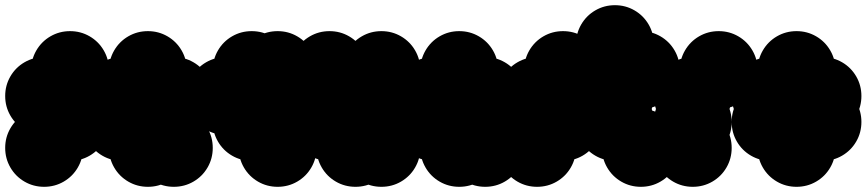

<svg xmlns="http://www.w3.org/2000/svg" viewBox="-70 -620 3340 740"><path d="M50 -150Q50 -191 70 -225.5Q90 -260 124.5 -280Q159 -300 200 -300Q241 -300 275.5 -280Q310 -260 330 -225.5Q350 -191 350 -150Q350 -109 330 -74.5Q310 -40 275.5 -20Q241 0 200 0Q159 0 124.5 -20Q90 -40 70 -74.5Q50 -109 50 -150ZM-50 -50Q-50 -91 -30 -125.5Q-10 -160 24.5 -180Q59 -200 100 -200Q141 -200 175.5 -180Q210 -160 230 -125.5Q250 -91 250 -50Q250 -9 230 25.5Q210 60 175.5 80Q141 100 100 100Q59 100 24.5 80Q-10 60 -30 25.5Q-50 -9 -50 -50ZM-50 -250Q-50 -291 -30 -325.5Q-10 -360 24.5 -380Q59 -400 100 -400Q141 -400 175.5 -380Q210 -360 230 -325.5Q250 -291 250 -250Q250 -209 230 -174.5Q210 -140 175.5 -120Q141 -100 100 -100Q59 -100 24.5 -120Q-10 -140 -30 -174.5Q-50 -209 -50 -250ZM50 -350Q50 -391 70 -425.5Q90 -460 124.5 -480Q159 -500 200 -500Q241 -500 275.5 -480Q310 -460 330 -425.5Q350 -391 350 -350Q350 -309 330 -274.5Q310 -240 275.5 -220Q241 -200 200 -200Q159 -200 124.5 -220Q90 -240 70 -274.5Q50 -309 50 -350Z M450 -250Q450 -291 470 -325.5Q490 -360 524.5 -380Q559 -400 600 -400Q641 -400 675.5 -380Q710 -360 730 -325.5Q750 -291 750 -250Q750 -209 730 -174.5Q710 -140 675.5 -120Q641 -100 600 -100Q559 -100 524.5 -120Q490 -140 470 -174.5Q450 -209 450 -250ZM350 -250Q350 -291 370 -325.5Q390 -360 424.5 -380Q459 -400 500 -400Q541 -400 575.5 -380Q610 -360 630 -325.5Q650 -291 650 -250Q650 -209 630 -174.5Q610 -140 575.5 -120Q541 -100 500 -100Q459 -100 424.5 -120Q390 -140 370 -174.5Q350 -209 350 -250ZM350 -350Q350 -391 370 -425.5Q390 -460 424.5 -480Q459 -500 500 -500Q541 -500 575.5 -480Q610 -460 630 -425.5Q650 -391 650 -350Q650 -309 630 -274.5Q610 -240 575.5 -220Q541 -200 500 -200Q459 -200 424.5 -220Q390 -240 370 -274.5Q350 -309 350 -350ZM350 -50Q350 -91 370 -125.5Q390 -160 424.5 -180Q459 -200 500 -200Q541 -200 575.5 -180Q610 -160 630 -125.5Q650 -91 650 -50Q650 -9 630 25.5Q610 60 575.5 80Q541 100 500 100Q459 100 424.5 80Q390 60 370 25.5Q350 -9 350 -50ZM250 -250Q250 -291 270 -325.5Q290 -360 324.5 -380Q359 -400 400 -400Q441 -400 475.5 -380Q510 -360 530 -325.5Q550 -291 550 -250Q550 -209 530 -174.5Q510 -140 475.5 -120Q441 -100 400 -100Q359 -100 324.5 -120Q290 -140 270 -174.5Q250 -209 250 -250ZM250 -150Q250 -191 270 -225.5Q290 -260 324.5 -280Q359 -300 400 -300Q441 -300 475.5 -280Q510 -260 530 -225.5Q550 -191 550 -150Q550 -109 530 -74.5Q510 -40 475.5 -20Q441 0 400 0Q359 0 324.5 -20Q290 -40 270 -74.5Q250 -109 250 -150ZM450 -50Q450 -91 470 -125.5Q490 -160 524.5 -180Q559 -200 600 -200Q641 -200 675.5 -180Q710 -160 730 -125.5Q750 -91 750 -50Q750 -9 730 25.5Q710 60 675.5 80Q641 100 600 100Q559 100 524.5 80Q490 60 470 25.5Q450 -9 450 -50Z M850 -250Q850 -291 870 -325.5Q890 -360 924.5 -380Q959 -400 1000 -400Q1041 -400 1075.5 -380Q1110 -360 1130 -325.5Q1150 -291 1150 -250Q1150 -209 1130 -174.5Q1110 -140 1075.5 -120Q1041 -100 1000 -100Q959 -100 924.5 -120Q890 -140 870 -174.5Q850 -209 850 -250ZM750 -150Q750 -191 770 -225.5Q790 -260 824.5 -280Q859 -300 900 -300Q941 -300 975.5 -280Q1010 -260 1030 -225.5Q1050 -191 1050 -150Q1050 -109 1030 -74.5Q1010 -40 975.5 -20Q941 0 900 0Q859 0 824.5 -20Q790 -40 770 -74.5Q750 -109 750 -150ZM850 -350Q850 -391 870 -425.5Q890 -460 924.5 -480Q959 -500 1000 -500Q1041 -500 1075.5 -480Q1110 -460 1130 -425.5Q1150 -391 1150 -350Q1150 -309 1130 -274.5Q1110 -240 1075.5 -220Q1041 -200 1000 -200Q959 -200 924.5 -220Q890 -240 870 -274.5Q850 -309 850 -350ZM750 -350Q750 -391 770 -425.5Q790 -460 824.5 -480Q859 -500 900 -500Q941 -500 975.5 -480Q1010 -460 1030 -425.5Q1050 -391 1050 -350Q1050 -309 1030 -274.5Q1010 -240 975.5 -220Q941 -200 900 -200Q859 -200 824.5 -220Q790 -240 770 -274.5Q750 -309 750 -350ZM650 -250Q650 -291 670 -325.5Q690 -360 724.5 -380Q759 -400 800 -400Q841 -400 875.5 -380Q910 -360 930 -325.5Q950 -291 950 -250Q950 -209 930 -174.5Q910 -140 875.5 -120Q841 -100 800 -100Q759 -100 724.5 -120Q690 -140 670 -174.5Q650 -209 650 -250ZM850 -150Q850 -191 870 -225.5Q890 -260 924.5 -280Q959 -300 1000 -300Q1041 -300 1075.5 -280Q1110 -260 1130 -225.5Q1150 -191 1150 -150Q1150 -109 1130 -74.5Q1110 -40 1075.5 -20Q1041 0 1000 0Q959 0 924.5 -20Q890 -40 870 -74.5Q850 -109 850 -150ZM850 -50Q850 -91 870 -125.5Q890 -160 924.5 -180Q959 -200 1000 -200Q1041 -200 1075.5 -180Q1110 -160 1130 -125.5Q1150 -91 1150 -50Q1150 -9 1130 25.5Q1110 60 1075.5 80Q1041 100 1000 100Q959 100 924.5 80Q890 60 870 25.5Q850 -9 850 -50Z M1250 -50Q1250 -91 1270 -125.5Q1290 -160 1324.5 -180Q1359 -200 1400 -200Q1441 -200 1475.5 -180Q1510 -160 1530 -125.5Q1550 -91 1550 -50Q1550 -9 1530 25.5Q1510 60 1475.5 80Q1441 100 1400 100Q1359 100 1324.5 80Q1290 60 1270 25.5Q1250 -9 1250 -50ZM1250 -150Q1250 -191 1270 -225.5Q1290 -260 1324.5 -280Q1359 -300 1400 -300Q1441 -300 1475.5 -280Q1510 -260 1530 -225.5Q1550 -191 1550 -150Q1550 -109 1530 -74.5Q1510 -40 1475.5 -20Q1441 0 1400 0Q1359 0 1324.5 -20Q1290 -40 1270 -74.5Q1250 -109 1250 -150ZM1250 -250Q1250 -291 1270 -325.5Q1290 -360 1324.5 -380Q1359 -400 1400 -400Q1441 -400 1475.5 -380Q1510 -360 1530 -325.5Q1550 -291 1550 -250Q1550 -209 1530 -174.5Q1510 -140 1475.5 -120Q1441 -100 1400 -100Q1359 -100 1324.5 -120Q1290 -140 1270 -174.5Q1250 -209 1250 -250ZM1250 -350Q1250 -391 1270 -425.5Q1290 -460 1324.5 -480Q1359 -500 1400 -500Q1441 -500 1475.5 -480Q1510 -460 1530 -425.5Q1550 -391 1550 -350Q1550 -309 1530 -274.5Q1510 -240 1475.5 -220Q1441 -200 1400 -200Q1359 -200 1324.5 -220Q1290 -240 1270 -274.5Q1250 -309 1250 -350ZM1050 -350Q1050 -391 1070 -425.5Q1090 -460 1124.5 -480Q1159 -500 1200 -500Q1241 -500 1275.5 -480Q1310 -460 1330 -425.5Q1350 -391 1350 -350Q1350 -309 1330 -274.5Q1310 -240 1275.5 -220Q1241 -200 1200 -200Q1159 -200 1124.5 -220Q1090 -240 1070 -274.5Q1050 -309 1050 -350ZM1050 -250Q1050 -291 1070 -325.5Q1090 -360 1124.5 -380Q1159 -400 1200 -400Q1241 -400 1275.5 -380Q1310 -360 1330 -325.5Q1350 -291 1350 -250Q1350 -209 1330 -174.5Q1310 -140 1275.5 -120Q1241 -100 1200 -100Q1159 -100 1124.5 -120Q1090 -140 1070 -174.5Q1050 -209 1050 -250ZM1050 -150Q1050 -191 1070 -225.5Q1090 -260 1124.5 -280Q1159 -300 1200 -300Q1241 -300 1275.5 -280Q1310 -260 1330 -225.5Q1350 -191 1350 -150Q1350 -109 1330 -74.5Q1310 -40 1275.5 -20Q1241 0 1200 0Q1159 0 1124.5 -20Q1090 -40 1070 -74.5Q1050 -109 1050 -150ZM1150 -50Q1150 -91 1170 -125.5Q1190 -160 1224.5 -180Q1259 -200 1300 -200Q1341 -200 1375.5 -180Q1410 -160 1430 -125.5Q1450 -91 1450 -50Q1450 -9 1430 25.5Q1410 60 1375.5 80Q1341 100 1300 100Q1259 100 1224.5 80Q1190 60 1170 25.5Q1150 -9 1150 -50Z M1650 -250Q1650 -291 1670 -325.5Q1690 -360 1724.5 -380Q1759 -400 1800 -400Q1841 -400 1875.5 -380Q1910 -360 1930 -325.5Q1950 -291 1950 -250Q1950 -209 1930 -174.5Q1910 -140 1875.5 -120Q1841 -100 1800 -100Q1759 -100 1724.5 -120Q1690 -140 1670 -174.5Q1650 -209 1650 -250ZM1550 -250Q1550 -291 1570 -325.5Q1590 -360 1624.5 -380Q1659 -400 1700 -400Q1741 -400 1775.5 -380Q1810 -360 1830 -325.5Q1850 -291 1850 -250Q1850 -209 1830 -174.5Q1810 -140 1775.5 -120Q1741 -100 1700 -100Q1659 -100 1624.5 -120Q1590 -140 1570 -174.5Q1550 -209 1550 -250ZM1550 -350Q1550 -391 1570 -425.5Q1590 -460 1624.5 -480Q1659 -500 1700 -500Q1741 -500 1775.5 -480Q1810 -460 1830 -425.5Q1850 -391 1850 -350Q1850 -309 1830 -274.5Q1810 -240 1775.5 -220Q1741 -200 1700 -200Q1659 -200 1624.5 -220Q1590 -240 1570 -274.5Q1550 -309 1550 -350ZM1550 -50Q1550 -91 1570 -125.5Q1590 -160 1624.5 -180Q1659 -200 1700 -200Q1741 -200 1775.5 -180Q1810 -160 1830 -125.5Q1850 -91 1850 -50Q1850 -9 1830 25.5Q1810 60 1775.5 80Q1741 100 1700 100Q1659 100 1624.5 80Q1590 60 1570 25.5Q1550 -9 1550 -50ZM1450 -250Q1450 -291 1470 -325.5Q1490 -360 1524.5 -380Q1559 -400 1600 -400Q1641 -400 1675.5 -380Q1710 -360 1730 -325.5Q1750 -291 1750 -250Q1750 -209 1730 -174.5Q1710 -140 1675.5 -120Q1641 -100 1600 -100Q1559 -100 1524.5 -120Q1490 -140 1470 -174.5Q1450 -209 1450 -250ZM1450 -150Q1450 -191 1470 -225.5Q1490 -260 1524.5 -280Q1559 -300 1600 -300Q1641 -300 1675.5 -280Q1710 -260 1730 -225.5Q1750 -191 1750 -150Q1750 -109 1730 -74.5Q1710 -40 1675.5 -20Q1641 0 1600 0Q1559 0 1524.5 -20Q1490 -40 1470 -74.5Q1450 -109 1450 -150ZM1650 -50Q1650 -91 1670 -125.5Q1690 -160 1724.5 -180Q1759 -200 1800 -200Q1841 -200 1875.5 -180Q1910 -160 1930 -125.5Q1950 -91 1950 -50Q1950 -9 1930 25.5Q1910 60 1875.5 80Q1841 100 1800 100Q1759 100 1724.5 80Q1690 60 1670 25.5Q1650 -9 1650 -50Z M1950 -150Q1950 -191 1970 -225.5Q1990 -260 2024.5 -280Q2059 -300 2100 -300Q2141 -300 2175.5 -280Q2210 -260 2230 -225.5Q2250 -191 2250 -150Q2250 -109 2230 -74.5Q2210 -40 2175.5 -20Q2141 0 2100 0Q2059 0 2024.5 -20Q1990 -40 1970 -74.5Q1950 -109 1950 -150ZM1850 -50Q1850 -91 1870 -125.5Q1890 -160 1924.5 -180Q1959 -200 2000 -200Q2041 -200 2075.5 -180Q2110 -160 2130 -125.5Q2150 -91 2150 -50Q2150 -9 2130 25.5Q2110 60 2075.5 80Q2041 100 2000 100Q1959 100 1924.5 80Q1890 60 1870 25.5Q1850 -9 1850 -50ZM1850 -250Q1850 -291 1870 -325.5Q1890 -360 1924.5 -380Q1959 -400 2000 -400Q2041 -400 2075.5 -380Q2110 -360 2130 -325.5Q2150 -291 2150 -250Q2150 -209 2130 -174.5Q2110 -140 2075.5 -120Q2041 -100 2000 -100Q1959 -100 1924.5 -120Q1890 -140 1870 -174.5Q1850 -209 1850 -250ZM1950 -350Q1950 -391 1970 -425.5Q1990 -460 2024.5 -480Q2059 -500 2100 -500Q2141 -500 2175.5 -480Q2210 -460 2230 -425.5Q2250 -391 2250 -350Q2250 -309 2230 -274.5Q2210 -240 2175.5 -220Q2141 -200 2100 -200Q2059 -200 2024.5 -220Q1990 -240 1970 -274.5Q1950 -309 1950 -350Z M2250 -50Q2250 -91 2270 -125.5Q2290 -160 2324.5 -180Q2359 -200 2400 -200Q2441 -200 2475.5 -180Q2510 -160 2530 -125.5Q2550 -91 2550 -50Q2550 -9 2530 25.5Q2510 60 2475.5 80Q2441 100 2400 100Q2359 100 2324.5 80Q2290 60 2270 25.5Q2250 -9 2250 -50ZM2250 -350Q2250 -391 2270 -425.5Q2290 -460 2324.5 -480Q2359 -500 2400 -500Q2441 -500 2475.5 -480Q2510 -460 2530 -425.5Q2550 -391 2550 -350Q2550 -309 2530 -274.5Q2510 -240 2475.5 -220Q2441 -200 2400 -200Q2359 -200 2324.5 -220Q2290 -240 2270 -274.5Q2250 -309 2250 -350ZM2150 -450Q2150 -491 2170 -525.5Q2190 -560 2224.5 -580Q2259 -600 2300 -600Q2341 -600 2375.5 -580Q2410 -560 2430 -525.5Q2450 -491 2450 -450Q2450 -409 2430 -374.5Q2410 -340 2375.5 -320Q2341 -300 2300 -300Q2259 -300 2224.5 -320Q2190 -340 2170 -374.5Q2150 -409 2150 -450ZM2150 -350Q2150 -391 2170 -425.5Q2190 -460 2224.5 -480Q2259 -500 2300 -500Q2341 -500 2375.5 -480Q2410 -460 2430 -425.5Q2450 -391 2450 -350Q2450 -309 2430 -274.5Q2410 -240 2375.5 -220Q2341 -200 2300 -200Q2259 -200 2224.5 -220Q2190 -240 2170 -274.5Q2150 -309 2150 -350ZM2150 -250Q2150 -291 2170 -325.5Q2190 -360 2224.5 -380Q2259 -400 2300 -400Q2341 -400 2375.5 -380Q2410 -360 2430 -325.5Q2450 -291 2450 -250Q2450 -209 2430 -174.5Q2410 -140 2375.5 -120Q2341 -100 2300 -100Q2259 -100 2224.5 -120Q2190 -140 2170 -174.5Q2150 -209 2150 -250ZM2150 -150Q2150 -191 2170 -225.5Q2190 -260 2224.5 -280Q2259 -300 2300 -300Q2341 -300 2375.5 -280Q2410 -260 2430 -225.5Q2450 -191 2450 -150Q2450 -109 2430 -74.5Q2410 -40 2375.5 -20Q2341 0 2300 0Q2259 0 2224.5 -20Q2190 -40 2170 -74.5Q2150 -109 2150 -150Z M2450 -250Q2450 -291 2470 -325.5Q2490 -360 2524.5 -380Q2559 -400 2600 -400Q2641 -400 2675.5 -380Q2710 -360 2730 -325.5Q2750 -291 2750 -250Q2750 -209 2730 -174.5Q2710 -140 2675.5 -120Q2641 -100 2600 -100Q2559 -100 2524.5 -120Q2490 -140 2470 -174.5Q2450 -209 2450 -250ZM2450 -50Q2450 -91 2470 -125.5Q2490 -160 2524.5 -180Q2559 -200 2600 -200Q2641 -200 2675.5 -180Q2710 -160 2730 -125.5Q2750 -91 2750 -50Q2750 -9 2730 25.5Q2710 60 2675.5 80Q2641 100 2600 100Q2559 100 2524.5 80Q2490 60 2470 25.5Q2450 -9 2450 -50ZM2550 -350Q2550 -391 2570 -425.5Q2590 -460 2624.5 -480Q2659 -500 2700 -500Q2741 -500 2775.5 -480Q2810 -460 2830 -425.5Q2850 -391 2850 -350Q2850 -309 2830 -274.5Q2810 -240 2775.5 -220Q2741 -200 2700 -200Q2659 -200 2624.5 -220Q2590 -240 2570 -274.5Q2550 -309 2550 -350ZM2450 -150Q2450 -191 2470 -225.5Q2490 -260 2524.5 -280Q2559 -300 2600 -300Q2641 -300 2675.5 -280Q2710 -260 2730 -225.5Q2750 -191 2750 -150Q2750 -109 2730 -74.5Q2710 -40 2675.5 -20Q2641 0 2600 0Q2559 0 2524.5 -20Q2490 -40 2470 -74.5Q2450 -109 2450 -150Z M2950 -250Q2950 -291 2970 -325.5Q2990 -360 3024.5 -380Q3059 -400 3100 -400Q3141 -400 3175.5 -380Q3210 -360 3230 -325.5Q3250 -291 3250 -250Q3250 -209 3230 -174.5Q3210 -140 3175.5 -120Q3141 -100 3100 -100Q3059 -100 3024.5 -120Q2990 -140 2970 -174.5Q2950 -209 2950 -250ZM2950 -150Q2950 -191 2970 -225.5Q2990 -260 3024.5 -280Q3059 -300 3100 -300Q3141 -300 3175.5 -280Q3210 -260 3230 -225.5Q3250 -191 3250 -150Q3250 -109 3230 -74.5Q3210 -40 3175.5 -20Q3141 0 3100 0Q3059 0 3024.5 -20Q2990 -40 2970 -74.5Q2950 -109 2950 -150ZM2850 -350Q2850 -391 2870 -425.5Q2890 -460 2924.5 -480Q2959 -500 3000 -500Q3041 -500 3075.5 -480Q3110 -460 3130 -425.5Q3150 -391 3150 -350Q3150 -309 3130 -274.5Q3110 -240 3075.5 -220Q3041 -200 3000 -200Q2959 -200 2924.5 -220Q2890 -240 2870 -274.5Q2850 -309 2850 -350ZM2750 -250Q2750 -291 2770 -325.5Q2790 -360 2824.5 -380Q2859 -400 2900 -400Q2941 -400 2975.5 -380Q3010 -360 3030 -325.5Q3050 -291 3050 -250Q3050 -209 3030 -174.5Q3010 -140 2975.5 -120Q2941 -100 2900 -100Q2859 -100 2824.5 -120Q2790 -140 2770 -174.5Q2750 -209 2750 -250ZM2750 -150Q2750 -191 2770 -225.5Q2790 -260 2824.5 -280Q2859 -300 2900 -300Q2941 -300 2975.5 -280Q3010 -260 3030 -225.5Q3050 -191 3050 -150Q3050 -109 3030 -74.5Q3010 -40 2975.5 -20Q2941 0 2900 0Q2859 0 2824.5 -20Q2790 -40 2770 -74.5Q2750 -109 2750 -150ZM2850 -50Q2850 -91 2870 -125.5Q2890 -160 2924.5 -180Q2959 -200 3000 -200Q3041 -200 3075.5 -180Q3110 -160 3130 -125.5Q3150 -91 3150 -50Q3150 -9 3130 25.5Q3110 60 3075.5 80Q3041 100 3000 100Q2959 100 2924.5 80Q2890 60 2870 25.5Q2850 -9 2850 -50Z"/></svg>

Font: TINY 5x3
Style: Regular
Weight: 400
Designer: Jack Halten Fahnestock
Foundry: Velvetyne Type Foundry
Version: Version 1.002